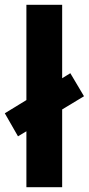

<svg xmlns="http://www.w3.org/2000/svg" viewBox="-32 -780 370 800"><path d="M78 0V-233L43 -212L-12 -308L78 -363V-760H227V-454L261 -475L318 -379L227 -324V0Z"/></svg>

Font: Noto Sans Sundanese
Style: Bold
Weight: 700
Version: Version 2.003